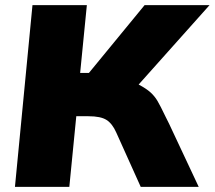

<svg xmlns="http://www.w3.org/2000/svg" viewBox="-20 -725 833 745"><path d="M623 -271 636 -245 751 0H526L431 -211Q416 -245 393.5 -259.5Q371 -274 323 -274H276L249 0H38L106 -705H317L291 -442H325L541 -705H793L518 -397Q548 -381 564 -366.5Q580 -352 591 -333.5Q602 -315 623 -271Z"/></svg>

Font: Nunito Sans Heavy Heavy
Style: Italic
Weight: 400
Italic angle: -4.541°
Designer: Vernon Adams
Foundry: Vernon Adams
Version: Version 2.002